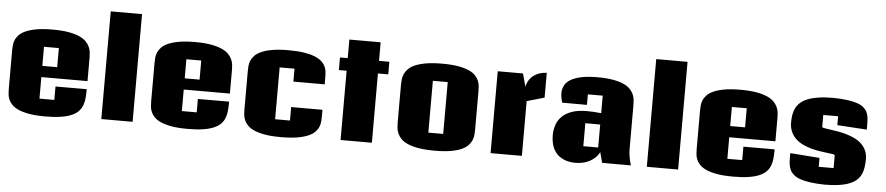

<svg xmlns="http://www.w3.org/2000/svg" viewBox="-46 -1149 6844 1483"><g transform="rotate(5 3376.0 -408.0)"><path d="M629.9 -220.2Q629.9 -185.5 627.4 -154.5Q625 -123.5 615.5 -96.9Q606 -70.3 586.7 -49.3Q567.4 -28.3 533.9 -13.4Q500.5 1.5 450.4 9.5Q400.4 17.6 328.6 17.6Q255.4 17.6 204.8 8.8Q154.3 0 121.1 -14.6Q87.9 -29.3 69.3 -48.6Q50.8 -67.9 42 -89.1Q33.2 -110.4 31.5 -131.8Q29.8 -153.3 29.8 -172.9V-465.8Q29.8 -485.4 31.5 -506.8Q33.2 -528.3 42 -549.3Q50.8 -570.3 69.3 -589.6Q87.9 -608.9 121.1 -623.5Q154.3 -638.2 204.8 -647Q255.4 -655.8 328.6 -655.8Q399.9 -655.8 450.2 -647Q500.5 -638.2 533.9 -623.5Q567.4 -608.9 586.7 -589.6Q606 -570.3 615.7 -549.3Q625.5 -528.3 627.9 -506.6Q630.4 -484.9 630.4 -465.8V-282.7H272.5V-115.7H387.7V-219.7ZM272.5 -369.6H387.7V-517.6H272.5Z M1004.9 0H762.2V-835H1004.9Z M1733.9 -220.2Q1733.9 -185.5 1731.4 -154.5Q1729 -123.5 1719.5 -96.9Q1710 -70.3 1690.7 -49.3Q1671.4 -28.3 1637.9 -13.4Q1604.5 1.5 1554.4 9.5Q1504.4 17.6 1432.6 17.6Q1359.4 17.6 1308.8 8.8Q1258.3 0 1225.1 -14.6Q1191.9 -29.3 1173.3 -48.6Q1154.8 -67.9 1146 -89.1Q1137.2 -110.4 1135.5 -131.8Q1133.8 -153.3 1133.8 -172.9V-465.8Q1133.8 -485.4 1135.5 -506.8Q1137.2 -528.3 1146 -549.3Q1154.8 -570.3 1173.3 -589.6Q1191.9 -608.9 1225.1 -623.5Q1258.3 -638.2 1308.8 -647Q1359.4 -655.8 1432.6 -655.8Q1503.9 -655.8 1554.2 -647Q1604.5 -638.2 1637.9 -623.5Q1671.4 -608.9 1690.7 -589.6Q1710 -570.3 1719.7 -549.3Q1729.5 -528.3 1731.9 -506.6Q1734.4 -484.9 1734.4 -465.8V-282.7H1376.5V-115.7H1491.7V-219.7ZM1376.5 -369.6H1491.7V-517.6H1376.5Z M2457.5 -220.2V-172.9Q2457.5 -153.8 2456.1 -132.1Q2454.6 -110.4 2446.3 -89.1Q2438 -67.9 2419.7 -48.6Q2401.4 -29.3 2367.9 -14.4Q2334.5 0.5 2282.7 9.3Q2231 18.1 2155.8 18.1Q2082.5 18.1 2032 9.3Q1981.4 0.5 1948.2 -14.2Q1915 -28.8 1896.5 -48.3Q1877.9 -67.9 1869.1 -88.9Q1860.4 -109.9 1858.6 -131.6Q1856.9 -153.3 1856.9 -172.9V-465.8Q1856.9 -485.4 1858.6 -506.8Q1860.4 -528.3 1869.1 -549.3Q1877.9 -570.3 1896.5 -589.6Q1915 -608.9 1948.2 -623.5Q1981.4 -638.2 2032 -647Q2082.5 -655.8 2155.8 -655.8Q2227.1 -655.8 2277.1 -647.9Q2327.1 -640.1 2360.6 -626.5Q2394 -612.8 2413.6 -595.2Q2433.1 -577.6 2442.9 -557.6Q2452.6 -537.6 2455.1 -517.1Q2457.5 -496.6 2457.5 -477.5V-417.5H2214.8V-517.6H2099.6V-115.7H2214.8V-220.2Z M2859.9 0H2617.2V-537.1H2557.1V-634.8H2617.2V-778.8H2859.9V-634.8H2939.9V-537.1H2859.9Z M3287.6 -115.7H3402.8V-517.6H3287.6ZM3348.1 19Q3274.9 19 3223.9 10.3Q3172.9 1.5 3139.2 -13.2Q3105.5 -27.8 3086.7 -47.4Q3067.9 -66.9 3058.6 -87.9Q3049.3 -108.9 3047.1 -130.6Q3044.9 -152.3 3044.9 -171.9V-464.8Q3044.9 -484.4 3047.1 -506.1Q3049.3 -527.8 3058.6 -549.1Q3067.9 -570.3 3086.7 -589.6Q3105.5 -608.9 3139.2 -623.5Q3172.9 -638.2 3223.9 -647Q3274.9 -655.8 3348.1 -655.8Q3420.9 -655.8 3471.4 -647Q3522 -638.2 3554.9 -623.5Q3587.9 -608.9 3606.2 -589.6Q3624.5 -570.3 3633.3 -549.1Q3642.1 -527.8 3643.8 -506.1Q3645.5 -484.4 3645.5 -464.8V-171.9Q3645.5 -152.3 3643.8 -130.6Q3642.1 -108.9 3633.3 -87.9Q3624.5 -66.9 3606.2 -47.4Q3587.9 -27.8 3554.9 -13.2Q3522 1.5 3471.4 10.3Q3420.9 19 3348.1 19Z M3780.3 0V-634.8H3976.1L4003.4 -534.7Q4008.3 -559.1 4018.6 -577.6Q4028.8 -596.2 4042.2 -609.6Q4055.7 -623 4071.3 -631.8Q4086.9 -640.6 4102.5 -645.8Q4118.2 -650.9 4132.8 -653.1Q4147.5 -655.3 4158.7 -655.8V-463.4L4022.9 -424.3V0Z M4645.5 0 4623.5 -81.5Q4610.8 -56.6 4591.3 -38.1Q4571.8 -19.5 4547.9 -7.1Q4523.9 5.4 4496.8 11.5Q4469.7 17.6 4442.9 17.6Q4386.7 17.6 4348.9 0.7Q4311 -16.1 4288.3 -43.7Q4265.6 -71.3 4256.1 -106.7Q4246.6 -142.1 4246.6 -179.7Q4246.6 -218.3 4258.1 -255.6Q4269.5 -293 4297.6 -322.5Q4325.7 -352.1 4373.3 -370.1Q4420.9 -388.2 4493.2 -388.2Q4518.1 -388.2 4546.9 -386.7Q4575.7 -385.3 4604.5 -381.8V-517.6H4489.3V-436L4296.9 -436.5Q4291.5 -455.6 4288.1 -474.1Q4284.7 -492.7 4284.7 -509.8Q4284.7 -539.1 4297.1 -565.7Q4309.6 -592.3 4340.1 -612.3Q4370.6 -632.3 4422.1 -644Q4473.6 -655.8 4552.2 -655.8Q4623 -655.8 4672.4 -647Q4721.7 -638.2 4754.4 -623.5Q4787.1 -608.9 4805.7 -589.6Q4824.2 -570.3 4833.5 -549.1Q4842.8 -527.8 4845 -506.1Q4847.2 -484.4 4847.2 -464.8V-125.5Q4847.2 -102.1 4850.3 -80.1Q4853.5 -58.1 4857.4 -40Q4862.3 -19 4868.2 0ZM4489.3 -293.9V-115.7H4604.5V-293.9Z M5234.4 0H4991.7V-835H5234.4Z M5963.4 -220.2Q5963.4 -185.5 5960.9 -154.5Q5958.5 -123.5 5949 -96.9Q5939.5 -70.3 5920.2 -49.3Q5900.9 -28.3 5867.4 -13.4Q5834 1.5 5783.9 9.5Q5733.9 17.6 5662.1 17.6Q5588.9 17.6 5538.3 8.8Q5487.8 0 5454.6 -14.6Q5421.4 -29.3 5402.8 -48.6Q5384.3 -67.9 5375.5 -89.1Q5366.7 -110.4 5365 -131.8Q5363.3 -153.3 5363.3 -172.9V-465.8Q5363.3 -485.4 5365 -506.8Q5366.7 -528.3 5375.5 -549.3Q5384.3 -570.3 5402.8 -589.6Q5421.4 -608.9 5454.6 -623.5Q5487.8 -638.2 5538.3 -647Q5588.9 -655.8 5662.1 -655.8Q5733.4 -655.8 5783.7 -647Q5834 -638.2 5867.4 -623.5Q5900.9 -608.9 5920.2 -589.6Q5939.5 -570.3 5949.2 -549.3Q5959 -528.3 5961.4 -506.6Q5963.9 -484.9 5963.9 -465.8V-282.7H5606V-115.7H5721.2V-219.7ZM5606 -369.6H5721.2V-517.6H5606Z M6429.7 -216.8Q6425.8 -221.2 6408.2 -223.6Q6390.6 -226.1 6364.7 -229.2Q6338.9 -232.4 6307.1 -237.3Q6275.4 -242.2 6242.7 -251.5Q6210 -260.7 6179.2 -275.4Q6148.4 -290 6124.5 -312.5Q6100.6 -335 6086.2 -366.2Q6071.8 -397.5 6071.8 -440.4Q6071.8 -471.7 6076.7 -499.8Q6081.5 -527.8 6094 -551.8Q6106.4 -575.7 6128.4 -595Q6150.4 -614.3 6184.6 -627.7Q6218.8 -641.1 6266.6 -648.4Q6314.5 -655.8 6379.4 -655.8Q6444.3 -654.8 6490.2 -648.4Q6536.1 -642.1 6567.1 -631.3Q6598.1 -620.6 6616.5 -605Q6634.8 -589.4 6644.3 -569.8Q6653.8 -550.3 6656.5 -526.6Q6659.2 -502.9 6659.2 -476.1V-434.1L6429.7 -448.7V-517.6H6314.5V-423.3Q6318.8 -418.9 6336.7 -416Q6354.5 -413.1 6380.4 -409.4Q6406.2 -405.8 6438 -400.4Q6469.7 -395 6502.2 -385.7Q6534.7 -376.5 6565.2 -362.3Q6595.7 -348.1 6619.6 -326.7Q6643.6 -305.2 6658 -275.4Q6672.4 -245.6 6672.4 -205.6Q6672.4 -150.4 6659.9 -108.6Q6647.5 -66.9 6613.8 -38.8Q6580.1 -10.7 6520.5 3.4Q6460.9 17.6 6366.7 17.6Q6303.2 16.1 6257.6 9.5Q6211.9 2.9 6180.7 -8.3Q6149.4 -19.5 6130.9 -35.4Q6112.3 -51.3 6102.5 -70.8Q6092.8 -90.3 6089.6 -113.8Q6086.4 -137.2 6086.4 -163.6V-201.7L6314.5 -184.6V-115.7H6429.7Z"/></g></svg>

Font: Coda Caption ExtraBold
Style: Regular
Weight: 800
Designer: vernon adams
Foundry: vernon adams
Version: Version 1.002